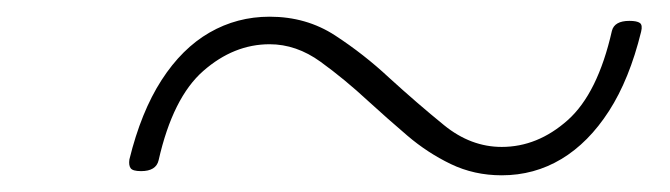

<svg xmlns="http://www.w3.org/2000/svg" viewBox="-20 -551 803 230"><path d="M581 -341Q548 -341 520 -354.5Q492 -368 468 -388.5Q444 -409 421 -430Q393 -456 364 -477Q335 -498 303 -498Q260 -498 223.5 -466Q187 -434 170 -359Q167 -346 149 -346Q139 -346 136.5 -349.5Q134 -353 135 -360Q149 -417 173.5 -455Q198 -493 231 -512Q264 -531 303 -531Q347 -531 381.5 -508.5Q416 -486 446 -458Q480 -427 512 -401Q544 -375 581 -375Q624 -375 660 -407Q696 -439 713 -514Q716 -526 734 -526Q743 -526 746.5 -523.5Q750 -521 748 -513Q734 -456 709.5 -418Q685 -380 652.5 -360.5Q620 -341 581 -341Z"/></svg>

Font: Playwrite RO Thin
Style: Regular
Weight: 250
Version: Version 1.002